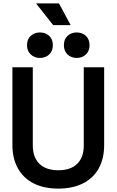

<svg xmlns="http://www.w3.org/2000/svg" viewBox="-20 -1096 687 1130"><path d="M53 -243V-700H173V-240Q173 -170 212 -132Q251 -94 323 -94Q396 -94 434.5 -132Q473 -170 473 -240V-700H593V-243Q593 -163 561 -105Q529 -47 468 -16.5Q407 14 323 14Q239 14 178.5 -16.5Q118 -47 85.5 -105Q53 -163 53 -243ZM356 -830Q356 -865 377.5 -885Q399 -905 431 -905Q464 -905 485.5 -885Q507 -865 507 -830Q507 -796 485.5 -775.5Q464 -755 431 -755Q399 -755 377.5 -775.5Q356 -796 356 -830ZM139 -830Q139 -865 161 -885Q183 -905 215 -905Q248 -905 269.5 -885Q291 -865 291 -830Q291 -796 269.5 -775.5Q248 -755 215 -755Q183 -755 161 -775.5Q139 -796 139 -830ZM293 -948 192 -1076H327L396 -948Z"/></svg>

Font: Space Grotesk Frontify SemiBold
Style: Regular
Weight: 600
Designer: Florian Karsten
Version: Version 2.000